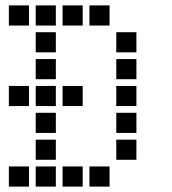

<svg xmlns="http://www.w3.org/2000/svg" viewBox="-20 -708 640 715"><path d="M14 -688Q13 -688 13 -688Q13 -688 13 -687V-614Q13 -613 13 -613Q13 -613 14 -613H87Q88 -613 88 -613Q88 -613 88 -614V-687Q88 -688 88 -688Q88 -688 87 -688ZM114 -688Q113 -688 113 -688Q113 -688 113 -687V-614Q113 -613 113 -613Q113 -613 114 -613H187Q188 -613 188 -613Q188 -613 188 -614V-687Q188 -688 188 -688Q188 -688 187 -688ZM214 -688Q213 -688 213 -688Q213 -688 213 -687V-614Q213 -613 213 -613Q213 -613 214 -613H287Q288 -613 288 -613Q288 -613 288 -614V-687Q288 -688 288 -688Q288 -688 287 -688ZM314 -688Q313 -688 313 -688Q313 -688 313 -687V-614Q313 -613 313 -613Q313 -613 314 -613H387Q388 -613 388 -613Q388 -613 388 -614V-687Q388 -688 388 -688Q388 -688 387 -688ZM114 -588Q113 -588 113 -588Q113 -588 113 -587V-514Q113 -513 113 -513Q113 -513 114 -513H187Q188 -513 188 -513Q188 -513 188 -514V-587Q188 -588 188 -588Q188 -588 187 -588ZM414 -588Q413 -588 413 -588Q413 -588 413 -587V-514Q413 -513 413 -513Q413 -513 414 -513H487Q488 -513 488 -513Q488 -513 488 -514V-587Q488 -588 488 -588Q488 -588 487 -588ZM114 -488Q113 -488 113 -488Q113 -488 113 -487V-414Q113 -413 113 -413Q113 -413 114 -413H187Q188 -413 188 -413Q188 -413 188 -414V-487Q188 -488 188 -488Q188 -488 187 -488ZM414 -488Q413 -488 413 -488Q413 -488 413 -487V-414Q413 -413 413 -413Q413 -413 414 -413H487Q488 -413 488 -413Q488 -413 488 -414V-487Q488 -488 488 -488Q488 -488 487 -488ZM14 -388Q13 -388 13 -388Q13 -388 13 -387V-314Q13 -313 13 -313Q13 -313 14 -313H87Q88 -313 88 -313Q88 -313 88 -314V-387Q88 -388 88 -388Q88 -388 87 -388ZM114 -388Q113 -388 113 -388Q113 -388 113 -387V-314Q113 -313 113 -313Q113 -313 114 -313H187Q188 -313 188 -313Q188 -313 188 -314V-387Q188 -388 188 -388Q188 -388 187 -388ZM214 -388Q213 -388 213 -388Q213 -388 213 -387V-314Q213 -313 213 -313Q213 -313 214 -313H287Q288 -313 288 -313Q288 -313 288 -314V-387Q288 -388 288 -388Q288 -388 287 -388ZM414 -388Q413 -388 413 -388Q413 -388 413 -387V-314Q413 -313 413 -313Q413 -313 414 -313H487Q488 -313 488 -313Q488 -313 488 -314V-387Q488 -388 488 -388Q488 -388 487 -388ZM114 -288Q113 -288 113 -288Q113 -288 113 -287V-214Q113 -213 113 -213Q113 -213 114 -213H187Q188 -213 188 -213Q188 -213 188 -214V-287Q188 -288 188 -288Q188 -288 187 -288ZM414 -288Q413 -288 413 -288Q413 -288 413 -287V-214Q413 -213 413 -213Q413 -213 414 -213H487Q488 -213 488 -213Q488 -213 488 -214V-287Q488 -288 488 -288Q488 -288 487 -288ZM114 -188Q113 -188 113 -188Q113 -188 113 -187V-114Q113 -113 113 -113Q113 -113 114 -113H187Q188 -113 188 -113Q188 -113 188 -114V-187Q188 -188 188 -188Q188 -188 187 -188ZM414 -188Q413 -188 413 -188Q413 -188 413 -187V-114Q413 -113 413 -113Q413 -113 414 -113H487Q488 -113 488 -113Q488 -113 488 -114V-187Q488 -188 488 -188Q488 -188 487 -188ZM14 -88Q13 -88 13 -88Q13 -88 13 -87V-14Q13 -13 13 -13Q13 -13 14 -13H87Q88 -13 88 -13Q88 -13 88 -14V-87Q88 -88 88 -88Q88 -88 87 -88ZM114 -88Q113 -88 113 -88Q113 -88 113 -87V-14Q113 -13 113 -13Q113 -13 114 -13H187Q188 -13 188 -13Q188 -13 188 -14V-87Q188 -88 188 -88Q188 -88 187 -88ZM214 -88Q213 -88 213 -88Q213 -88 213 -87V-14Q213 -13 213 -13Q213 -13 214 -13H287Q288 -13 288 -13Q288 -13 288 -14V-87Q288 -88 288 -88Q288 -88 287 -88ZM314 -88Q313 -88 313 -88Q313 -88 313 -87V-14Q313 -13 313 -13Q313 -13 314 -13H387Q388 -13 388 -13Q388 -13 388 -14V-87Q388 -88 388 -88Q388 -88 387 -88Z"/></svg>

Font: Doto Black
Style: Bold
Weight: 700
Monospace: yes
Version: Version 1.000